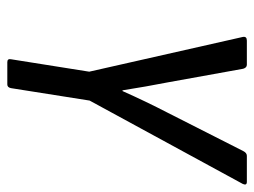

<svg xmlns="http://www.w3.org/2000/svg" viewBox="-105 -590 695 525"><g transform="rotate(90 242.5 -327.5)"><path d="M150 0Q140 0 142 -10L176 -224L81 -644Q79 -655 91 -655H157Q165 -655 168 -645L205 -440Q211 -409 216.5 -378Q222 -347 227 -315H229Q257 -378 288 -438L393 -645Q398 -655 406 -655H477Q488 -655 483 -644L255 -225L221 -10Q219 0 211 0Z"/></g></svg>

Font: Sofia Sans Condensed Medium
Style: Italic
Weight: 500
Italic angle: -9°
Designer: Botio Nikoltchev, Ani Petrova
Foundry: lettersoup
Version: Version 4.101; ttfautohint (v1.8.4.7-5d5b)